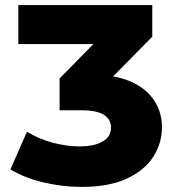

<svg xmlns="http://www.w3.org/2000/svg" viewBox="-20 -720 686 754"><path d="M300 14Q225 14 149.5 -4Q74 -22 21 -55L86 -203Q130 -175 185.5 -160Q241 -145 293 -145Q349 -145 382.5 -164Q416 -183 416 -219Q416 -251 388 -269Q360 -287 298 -287H214V-412L414 -615L432 -547H52V-700H578V-576L378 -373L284 -427H338Q430 -427 491.5 -400.5Q553 -374 584.5 -327Q616 -280 616 -220Q616 -159 583 -106Q550 -53 480 -19.5Q410 14 300 14Z"/></svg>

Font: MOST Montserrat ExtraBold
Style: Regular
Weight: 800
Designer: Julieta Ulanovsky
Foundry: Julieta Ulanovsky
Version: Version 8.000;March 11, 2024;FontCreator 15.0.0.2926 64-bit